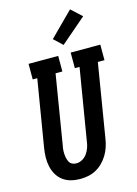

<svg xmlns="http://www.w3.org/2000/svg" viewBox="-144 -1061 815 1145"><g transform="rotate(-15 263.5 -488.5)"><path d="M205 8Q176 8 148.5 1Q121 -6 99.5 -22Q78 -38 64 -61.5Q50 -85 44 -112.5Q38 -140 38.5 -169Q39 -198 44 -228L112 -639H84V-735H267V-639H225L155 -212Q152 -198 151 -185Q150 -172 151 -158.5Q152 -145 155 -132.5Q158 -120 164 -109.5Q170 -99 181.5 -93.5Q193 -88 207 -88Q226 -88 244 -98.5Q262 -109 273.5 -125.5Q285 -142 291.5 -161Q298 -180 300 -198L373 -639H344V-735H527V-639H486L411 -183Q407 -158 399 -134Q391 -110 377.5 -87.5Q364 -65 345 -46Q326 -27 303 -14.5Q280 -2 255 3Q230 8 206 8ZM315 -790 262 -840 407 -985 472 -925Z"/></g></svg>

Font: Iosevka Curly Slab
Style: Bold Italic
Weight: 700
Italic angle: -9°
Monospace: yes
Designer: Belleve Invis
Foundry: Belleve Invis
Version: Version 22.1.2; ttfautohint (v1.8.4)